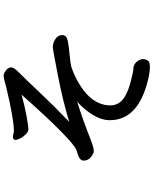

<svg xmlns="http://www.w3.org/2000/svg" viewBox="84 -871 832 1040"><g transform="rotate(-90 500.0 -351.0)"><path d="M282 -697 306 -692H313Q375 -692 551 -734Q577 -741 588 -744Q599 -747 611 -747Q623 -747 639 -734.5Q655 -722 655 -706.5Q655 -691 626.5 -663.5Q598 -636 520 -553Q442 -470 360 -392Q471 -426 612 -453.5Q753 -481 764 -481H767Q790 -480 810 -466Q830 -452 830 -429.5Q830 -407 799 -400Q776 -395 724 -390Q672 -385 659 -381Q609 -365 561 -335Q455 -270 449 -178V-170Q449 -114 507 -85Q540 -68 589 -56Q638 -44 648 -44.5Q658 -45 670.5 -38.5Q683 -32 691.5 -18Q700 -4 700 8Q700 20 693 32.5Q686 45 658 45Q630 45 588 35Q369 -18 369 -172V-177Q371 -243 439 -319Q453 -335 470 -349Q386 -324 256 -273Q219 -259 203 -259Q187 -259 168.5 -275Q150 -291 150 -313.5Q150 -336 188 -347Q194 -349 205 -352Q229 -359 307.5 -436Q386 -513 507 -650Q437 -631 384.5 -622Q332 -613 319.5 -613Q307 -613 292.5 -627.5Q278 -642 270 -658.5Q262 -675 262 -682Q262 -697 280 -697Q281 -697 282 -697Z"/></g></svg>

Font: LXGW ZhenKai
Style: Regular
Weight: 400
Designer: LXGW / Fontworks Inc.
Foundry: LXGW / Fontworks Inc.
Version: Version 0.800;June 8, 2025